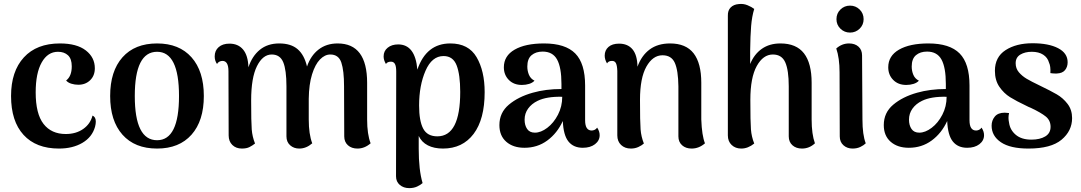

<svg xmlns="http://www.w3.org/2000/svg" viewBox="-20 -752 5575 990"><path d="M37 -257Q37 -384 103 -456Q169 -528 289 -528Q376 -528 422.5 -492Q469 -456 469 -400Q469 -362 445 -338.5Q421 -315 384 -315Q365 -315 347.5 -320.5Q330 -326 321 -337Q350 -359 350 -410Q350 -449 330.5 -467Q311 -485 279 -485Q226 -485 195 -430Q164 -375 164 -276Q164 -165 204.5 -113Q245 -61 319 -61Q372 -61 409 -87Q446 -113 457 -156Q474 -149 474 -125Q474 -113 470 -98Q455 -45 405 -15.5Q355 14 284 14Q166 14 101.5 -56.5Q37 -127 37 -257Z M548 -257Q548 -385 611.5 -456.5Q675 -528 790 -528Q904 -528 967.5 -456.5Q1031 -385 1031 -257Q1031 -129 967.5 -57.5Q904 14 790 14Q675 14 611.5 -57.5Q548 -129 548 -257ZM903 -257Q903 -485 790 -485Q675 -485 675 -257Q675 -29 790 -29Q903 -29 903 -257Z M1891 -13Q1860 14 1823 14Q1793 14 1774 -3Q1755 -20 1755 -49L1754 -307Q1754 -388 1740 -429.5Q1726 -471 1683 -471Q1655 -471 1630 -445.5Q1605 -420 1589 -368.5Q1573 -317 1572 -243V-136Q1572 -60 1590 -13Q1559 14 1523 14Q1495 14 1476 -3Q1457 -20 1457 -49V-307Q1457 -391 1440.5 -431Q1424 -471 1381 -471Q1335 -471 1305 -411Q1275 -351 1275 -234Q1275 -122 1278 -84.5Q1281 -47 1295 -12Q1281 -1 1266 6.5Q1251 14 1227 14Q1197 14 1178 -4.5Q1159 -23 1159 -54L1158 -385Q1158 -438 1127 -438Q1119 -438 1111 -434Q1103 -430 1099 -422Q1087 -439 1087 -461Q1087 -491 1107.5 -509Q1128 -527 1163 -527Q1208 -527 1233.5 -496.5Q1259 -466 1261 -405Q1280 -463 1320 -495.5Q1360 -528 1420 -528Q1480 -528 1514.5 -498.5Q1549 -469 1563 -409Q1582 -465 1622.5 -496.5Q1663 -528 1721 -528Q1873 -528 1873 -325V-136Q1873 -60 1891 -13Z M2479 -277Q2479 -137 2422 -61.5Q2365 14 2264 14Q2218 14 2186 -2.5Q2154 -19 2139 -51V15Q2139 125 2159 192Q2148 202 2130.5 210Q2113 218 2090 218Q2061 218 2041.5 201.5Q2022 185 2022 157L2023 -383Q2023 -410 2016.5 -422Q2010 -434 1996 -434Q1977 -434 1970 -422Q1958 -442 1958 -461Q1958 -489 1979 -506Q2000 -523 2033 -523Q2121 -523 2132 -393Q2178 -528 2302 -528Q2396 -528 2437.5 -457Q2479 -386 2479 -277ZM2353 -278Q2353 -367 2334.5 -415Q2316 -463 2267 -463Q2207 -463 2174 -387Q2141 -311 2141 -208Q2141 -129 2162 -89Q2183 -49 2235 -49Q2353 -49 2353 -278Z M3072 -55Q3072 -27 3048 -8.5Q3024 10 2985 10Q2937 10 2911 -22.5Q2885 -55 2882 -128Q2853 -65 2802 -27.5Q2751 10 2684 10Q2626 10 2590.5 -21Q2555 -52 2555 -107Q2555 -171 2603.5 -212Q2652 -253 2727 -274Q2794 -293 2875 -293V-319Q2875 -404 2852.5 -445Q2830 -486 2778 -486Q2743 -486 2721 -467.5Q2699 -449 2699 -409Q2699 -386 2707.5 -366Q2716 -346 2736 -336Q2726 -325 2708.5 -319.5Q2691 -314 2671 -314Q2629 -314 2603.5 -340Q2578 -366 2578 -405Q2578 -464 2633.5 -496Q2689 -528 2785 -528Q2895 -528 2946 -476.5Q2997 -425 2997 -311V-132Q2997 -79 3031 -79Q3038 -79 3046 -82.5Q3054 -86 3059 -94Q3072 -75 3072 -55ZM2879 -253Q2799 -255 2752 -232Q2721 -217 2703 -192Q2685 -167 2685 -135Q2685 -106 2698 -87Q2711 -68 2738 -68Q2769 -68 2802 -93Q2835 -118 2857 -160.5Q2879 -203 2879 -253Z M3615 -13Q3584 14 3546 14Q3516 14 3497 -3Q3478 -20 3478 -49V-307Q3477 -389 3459.5 -428Q3442 -467 3396 -467Q3346 -467 3313 -408.5Q3280 -350 3280 -237Q3280 -123 3283 -85Q3286 -47 3300 -12Q3289 -2 3271.5 6Q3254 14 3233 14Q3202 14 3182.5 -4.5Q3163 -23 3163 -54V-386Q3162 -414 3156 -426Q3150 -438 3136 -438Q3117 -438 3110 -425Q3098 -445 3098 -465Q3098 -493 3117.5 -510Q3137 -527 3172 -527Q3217 -527 3241.5 -497.5Q3266 -468 3267 -408Q3288 -466 3330 -497Q3372 -528 3435 -528Q3517 -528 3556.5 -477Q3596 -426 3596 -325V-136Q3599 -53 3615 -13Z M4182 -13Q4153 14 4115 14Q4085 14 4066 -3Q4047 -20 4047 -49V-307Q4047 -390 4029 -430.5Q4011 -471 3965 -471Q3915 -471 3882 -411.5Q3849 -352 3849 -237Q3849 -123 3852 -85Q3855 -47 3869 -12Q3837 14 3802 14Q3772 14 3752.5 -4.5Q3733 -23 3733 -54V-670Q3732 -698 3747.5 -713.5Q3763 -729 3789 -731Q3813 -734 3834.5 -725Q3856 -716 3869 -706Q3857 -667 3853 -617.5Q3849 -568 3848 -490V-422Q3869 -473 3908.5 -500.5Q3948 -528 4004 -528Q4086 -528 4125.5 -477Q4165 -426 4165 -325V-136Q4165 -60 4182 -13Z M4293 -653Q4293 -683 4313.5 -703Q4334 -723 4363 -723Q4392 -723 4412.5 -703Q4433 -683 4433 -653Q4433 -624 4412.5 -604Q4392 -584 4363 -584Q4334 -584 4313.5 -604Q4293 -624 4293 -653ZM4444 -13Q4434 -3 4416.5 5.5Q4399 14 4376 14Q4348 14 4329 -3Q4310 -20 4310 -49L4309 -379Q4309 -453 4292 -502Q4321 -528 4358 -528Q4388 -528 4406.5 -511.5Q4425 -495 4425 -466L4427 -136Q4427 -57 4444 -13Z M5054 -55Q5054 -27 5030 -8.5Q5006 10 4967 10Q4919 10 4893 -22.5Q4867 -55 4864 -128Q4835 -65 4784 -27.5Q4733 10 4666 10Q4608 10 4572.5 -21Q4537 -52 4537 -107Q4537 -171 4585.5 -212Q4634 -253 4709 -274Q4776 -293 4857 -293V-319Q4857 -404 4834.5 -445Q4812 -486 4760 -486Q4725 -486 4703 -467.5Q4681 -449 4681 -409Q4681 -386 4689.5 -366Q4698 -346 4718 -336Q4708 -325 4690.5 -319.5Q4673 -314 4653 -314Q4611 -314 4585.5 -340Q4560 -366 4560 -405Q4560 -464 4615.5 -496Q4671 -528 4767 -528Q4877 -528 4928 -476.5Q4979 -425 4979 -311V-132Q4979 -79 5013 -79Q5020 -79 5028 -82.5Q5036 -86 5041 -94Q5054 -75 5054 -55ZM4861 -253Q4781 -255 4734 -232Q4703 -217 4685 -192Q4667 -167 4667 -135Q4667 -106 4680 -87Q4693 -68 4720 -68Q4751 -68 4784 -93Q4817 -118 4839 -160.5Q4861 -203 4861 -253Z M5093 -104Q5093 -131 5109.5 -151Q5126 -171 5161 -171Q5167 -171 5183 -169Q5180 -157 5180 -144Q5180 -133 5183 -119Q5188 -82 5217.5 -57Q5247 -32 5298 -32Q5342 -32 5369.5 -48.5Q5397 -65 5397 -98Q5397 -131 5372.5 -151Q5348 -171 5295 -196Q5282 -201 5273 -206Q5220 -231 5188 -251Q5156 -271 5133 -304.5Q5110 -338 5110 -387Q5110 -458 5165 -493.5Q5220 -529 5304 -529Q5387 -529 5436 -503.5Q5485 -478 5485 -431Q5485 -407 5471.5 -390.5Q5458 -374 5429 -373H5419Q5410 -373 5396 -375Q5398 -411 5389 -429Q5382 -455 5359 -470Q5336 -485 5300 -485Q5265 -485 5241 -470.5Q5217 -456 5217 -426Q5217 -399 5233.5 -379.5Q5250 -360 5273.5 -346Q5297 -332 5341 -311Q5397 -284 5429 -265.5Q5461 -247 5484.5 -216.5Q5508 -186 5508 -143Q5508 -77 5453.5 -31.5Q5399 14 5283 14Q5189 14 5141 -18.5Q5093 -51 5093 -104Z"/></svg>

Font: Arima Madurai ExtraBold
Style: Regular
Weight: 800
Designer: Joana Correia and Natanael Gama
Foundry: NDISCOVER
Version: Version 1.019